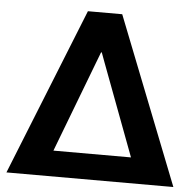

<svg xmlns="http://www.w3.org/2000/svg" viewBox="-51 -763 819 814"><g transform="rotate(5 358.0 -355.5)"><path d="M5.9 0 290.5 -710.9H436.5L716.3 0ZM196.3 -109.4H526.4L378.9 -502.4L364.3 -542H361.3L345.2 -500Z"/></g></svg>

Font: Robotiche
Style: Bold
Weight: 700
Designer: Google
Version: Version 2.001